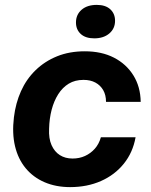

<svg xmlns="http://www.w3.org/2000/svg" viewBox="-20 -756 617 786"><path d="M267 10Q209 10 162.5 -10Q116 -30 85 -67.5Q54 -105 41.5 -157.5Q29 -210 37 -276Q44 -334 66 -383Q88 -432 125.5 -468.5Q163 -505 213.5 -525.5Q264 -546 327 -546Q396 -546 446.5 -520Q497 -494 526 -447.5Q555 -401 556 -339H414Q414 -367 402.5 -387Q391 -407 370.5 -418Q350 -429 322 -429Q287 -429 261.5 -413.5Q236 -398 218.5 -370.5Q201 -343 191.5 -307Q182 -271 181 -229Q179 -189 191 -162Q203 -135 225 -121Q247 -107 277 -107Q305 -107 328 -117.5Q351 -128 368 -147Q385 -166 393 -194H535Q524 -132 487 -86Q450 -40 393.5 -15Q337 10 267 10ZM366 -599Q330 -599 310.5 -617Q291 -635 291 -664Q291 -696 314 -716Q337 -736 376 -736Q412 -736 431.5 -718Q451 -700 451 -671Q451 -639 427.5 -619Q404 -599 366 -599Z"/></svg>

Font: Mona Sans ExtraLight
Style: Bold Italic
Weight: 700
Italic angle: -11.6951°
Version: Version 2.000